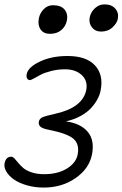

<svg xmlns="http://www.w3.org/2000/svg" viewBox="-34 -786 558 875"><path d="M426.8 -642.1Q399.9 -642.1 384.8 -661.6Q369.6 -681.2 375 -708Q380.4 -731.9 399.2 -749Q418 -766.1 441.9 -766.1Q474.6 -766.1 491.5 -746.6Q508.3 -727.1 502.9 -700.2Q499.5 -680.7 478.8 -661.4Q458 -642.1 426.8 -642.1ZM193.8 -631.8Q164.6 -631.8 150.9 -651.9Q137.2 -671.9 143.1 -703.1Q148.4 -727.5 166 -744.9Q183.6 -762.2 207 -762.2Q244.1 -762.2 260.3 -742.4Q276.4 -722.7 271 -692.9Q265.6 -666.5 245.6 -649.2Q225.6 -631.8 193.8 -631.8ZM165 68.8Q124.5 68.8 88.9 58.6Q53.2 48.3 30 32.2Q6.8 16.1 -4.9 -3.7Q-16.6 -23.4 -13.2 -42Q-6.8 -71.8 17.1 -71.8Q24.4 -71.8 32.2 -63.5Q40 -55.2 49.3 -43.7Q58.6 -32.2 72 -20.5Q85.4 -8.8 110.1 -0.5Q134.8 7.8 167 7.8Q229 7.8 270.5 -17.6Q312 -43 319.8 -81.1Q329.1 -128.4 301.3 -153.1Q273.4 -177.7 187 -194.8Q158.7 -200.2 149.7 -209.2Q140.6 -218.3 143.1 -231.9Q146 -245.6 159.9 -251.7Q173.8 -257.8 215.8 -267.1Q341.8 -294.4 358.9 -375Q367.2 -416.5 339.1 -443.4Q311 -470.2 262.2 -470.2Q229 -470.2 199 -462.4Q168.9 -454.6 151.9 -445.6Q134.8 -436.5 120.8 -428.7Q106.9 -420.9 102.1 -420.9Q94.2 -420.9 89.6 -428.5Q85 -436 87.9 -449.2Q94.2 -480 147.7 -505.4Q201.2 -530.8 273.9 -530.8Q359.4 -530.8 398.9 -487.8Q438.5 -444.8 424.8 -375Q421.4 -355.5 411.1 -335.7Q400.9 -315.9 382.8 -295.4Q364.7 -274.9 334.5 -258.1Q304.2 -241.2 266.1 -232.9Q334 -223.6 366.2 -184.8Q398.4 -146 384.8 -80.1Q371.6 -16.6 309.8 26.1Q248 68.8 165 68.8Z"/></svg>

Font: Shantell Sans Irregular Bouncy
Style: Italic
Weight: 300
Italic angle: -11.31°
Designer: Stephen Nixon, Anya Danilova, Shantell Martin
Foundry: Arrow Type
Version: Version 1.006;[9816181b4]